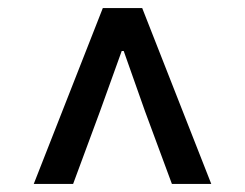

<svg xmlns="http://www.w3.org/2000/svg" viewBox="-20 -774 610 478"><path d="M64 -316H162L229 -497L283 -647H288L341 -497L408 -316H506L334 -754H236Z"/></svg>

Font: Noto Sans TC Medium
Style: Regular
Weight: 500
Designer: Ryoko NISHIZUKA 西塚涼子 (kana, bopomofo & ideographs); Paul D. Hunt (Latin, Greek & Cyrillic); Sandoll Communications 산돌커뮤니
Foundry: Adobe
Version: Version 2.004;hotconv 1.0.118;makeotfexe 2.5.65603